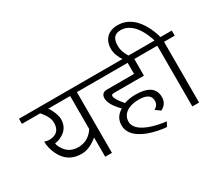

<svg xmlns="http://www.w3.org/2000/svg" viewBox="-176 -1331 1944 1734"><g transform="rotate(-30 796.5 -464.0)"><path d="M685.1 -633.3H573.2V0H502.9V-201.2Q415.5 -128.4 334 -128.4Q188.5 -128.4 126.5 -259.3Q93.8 -327.6 93.8 -394Q94.7 -394 110.8 -389.2Q127 -384.3 139.2 -384.3Q256.3 -384.3 256.3 -498Q256.3 -559.1 190.4 -633.3H0V-686.5H685.1ZM502.9 -288.6V-633.3H273.9Q276.9 -631.3 284.2 -619.9Q291.5 -608.4 301.8 -586.9Q314.5 -560.1 320.8 -537.1Q327.1 -514.2 327.6 -494.1Q327.6 -403.3 251.5 -358.9Q205.6 -332 171.9 -332Q171.9 -304.2 201.7 -262.7Q248.5 -195.8 337.4 -195.8Q441.4 -195.8 502.9 -288.6Z M1314.5 -633.3H1171.9V-459.5H857.4Q832.5 -459.5 832.5 -440.9Q832.5 -425.8 848.1 -399.4Q863.8 -373 899.9 -330.6Q957 -349.6 1017.1 -349.6Q1216.3 -349.6 1216.3 -211.9Q1216.3 -140.1 1150.4 -107.4L1099.6 -144.5Q1144.5 -166.5 1144.5 -214.8Q1144.5 -295.9 1022 -295.9Q981 -295.9 948 -287.1Q915 -278.3 891.8 -261.7Q868.7 -245.1 856 -221.4Q843.3 -197.8 843.3 -168Q843.3 -141.6 858.2 -117.9Q873 -94.2 901.6 -74.2Q930.2 -54.2 971.4 -38.3Q1012.7 -22.5 1064.9 -11.7Q1122.1 0 1138.2 0Q1143.6 0 1144.5 -1.5L1122.6 44.4Q1120.1 45.9 1112.8 45.9Q1102.1 45.9 1081.5 42.7Q1061 39.6 1028.8 33.2Q927.7 12.7 861.3 -29.3Q772 -85.4 772 -171.9Q772 -256.3 850.6 -303.2Q760.7 -393.1 760.7 -459.5Q760.7 -517.6 822.8 -517.6H1102.5V-633.3H671.4V-686.5H1314.5Z M1593.3 -633.3H1481.9V0H1411.6V-633.3H1293V-686.5H1411.6Q1411.6 -687 1411.9 -687.3Q1412.1 -687.5 1412.1 -688.5Q1412.1 -693.8 1406.7 -708.5Q1401.4 -723.1 1391.1 -748.5Q1362.3 -817.4 1321.8 -860.8Q1265.1 -920.9 1193.8 -920.9Q1101.6 -920.9 1101.6 -814.9Q1101.6 -744.6 1145.5 -681.2H1082Q1034.2 -753.9 1034.2 -814.9Q1034.2 -852.1 1044.9 -881.6Q1055.7 -911.1 1076.2 -931.6Q1096.7 -952.1 1126 -962.9Q1155.3 -973.6 1192.4 -973.6Q1289.6 -973.6 1362.8 -899.9Q1415 -846.2 1450.2 -762.2Q1462.4 -732.4 1468 -713.6Q1473.6 -694.8 1474.6 -686.5H1593.3Z"/></g></svg>

Font: SakalBharati
Style: Regular
Weight: 400
Designer: CDAC GIST
Foundry: CDAC
Version: 13.02